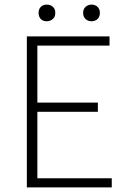

<svg xmlns="http://www.w3.org/2000/svg" viewBox="-20 -818 555 838"><path d="M379.9 -725.1Q364.3 -725.1 353.5 -734.9Q342.8 -745.1 342.8 -761.7Q342.8 -778.3 353.5 -788.1Q364.3 -797.9 379.9 -797.9Q395.5 -797.9 405.8 -788.1Q416 -778.3 416 -761.7Q416 -745.1 406.2 -735.4Q396.5 -725.6 379.9 -725.1ZM184.1 -725.1Q168 -725.1 158.2 -734.9Q148.4 -745.1 148.4 -761.7Q148.4 -778.3 158.2 -788.1Q168 -797.9 184.1 -797.9Q200.2 -797.9 210.9 -788.1Q221.7 -778.3 221.2 -761.7Q221.7 -745.1 210.9 -735.4Q200.2 -725.6 184.1 -725.1ZM97.2 0V-659.2H458V-619.1H143.1V-370.1H407.2V-330.1H143.1V-40H467.8V0Z"/></svg>

Font: SourceSansPro-Light
Style: Regular
Weight: 300
Designer: Paul D. Hunt
Foundry: Adobe Systems Incorporated
Version: Version 2.020;PS 2.0;hotconv 1.0.86;makeotf.lib2.5.63406